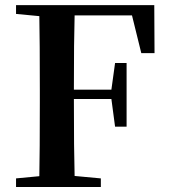

<svg xmlns="http://www.w3.org/2000/svg" viewBox="-20 -745 672 765"><path d="M43.9 0V-34.2L136.7 -43Q138.7 -139.6 138.7 -337.9V-385.7Q138.7 -582 136.7 -680.7L43.9 -689.5V-724.6H594.7L595.7 -533.2H543L505.9 -683.6H277.3Q274.4 -587.9 274.4 -387.7H423.8L438.5 -494.1H484.4V-240.2H438.5L423.8 -350.6H274.4Q274.4 -141.6 277.3 -43.9L381.8 -34.2V0Z"/></svg>

Font: Bpmf GenRyu Min B
Style: B
Weight: 700
Foundry: But Ko
Version: Version 1.320